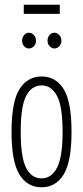

<svg xmlns="http://www.w3.org/2000/svg" viewBox="-20 -788 353 816"><path d="M157 8Q96 8 62.5 -46.5Q29 -101 29 -227Q29 -356 63 -409.5Q97 -463 157 -463Q217 -463 250.5 -409.5Q284 -356 284 -227Q284 -101 250.5 -46.5Q217 8 157 8ZM157 -30Q199 -30 222.5 -75.5Q246 -121 246 -228Q246 -337 222 -381Q198 -425 157 -425Q115 -425 91.5 -381Q68 -337 68 -228Q68 -121 90.5 -75.5Q113 -30 157 -30ZM103 -582Q91 -582 82.5 -591.5Q74 -601 74 -615Q74 -629 82.5 -639Q91 -649 103 -649Q115 -649 124 -639Q133 -629 133 -615Q133 -601 124 -591.5Q115 -582 103 -582ZM211 -582Q200 -582 191 -591.5Q182 -601 182 -615Q182 -629 190.5 -639Q199 -649 211 -649Q223 -649 232 -639Q241 -629 241 -615Q241 -601 232 -591.5Q223 -582 211 -582ZM81 -729V-768H234V-729Z"/></svg>

Font: Inconsolata ExtraCondensed Light
Style: Regular
Weight: 300
Width: 2
Monospace: yes
Designer: Raph Levien, Cyreal, Brenton Simpson
Foundry: Raph Levien, Cyreal, Google
Version: Version 3.100; ttfautohint (v1.8.4.7-5d5b)